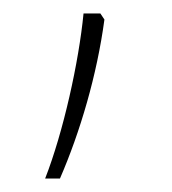

<svg xmlns="http://www.w3.org/2000/svg" viewBox="-20 -139 256 285"><path d="M129 -119H104C97 -47 74 57 47 126H69C99 57 124 -28 135 -110Z"/></svg>

Font: Noto Sans Telugu Thin
Style: Regular
Weight: 100
Designer: Jelle Bosma - Monotype Design Team
Foundry: Monotype Imaging Inc.
Version: Version 2.005